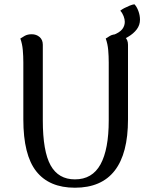

<svg xmlns="http://www.w3.org/2000/svg" viewBox="-20 -864 701 897"><path d="M578 -655V-306Q578 -147 516 -67Q454 13 330 13Q210 13 149.5 -63.5Q89 -140 89 -306V-572Q89 -602 86.5 -630.5Q84 -659 75 -684Q82 -689 95.5 -696.5Q109 -704 128 -704Q150 -704 165 -691Q180 -678 180 -655V-302Q180 -157 216.5 -91.5Q253 -26 330 -26Q411 -26 449.5 -96Q488 -166 488 -302V-572Q488 -602 485.5 -630.5Q483 -659 474 -684Q481 -689 494 -696.5Q507 -704 527 -704Q549 -704 563.5 -691Q578 -678 578 -655ZM521 -667 508 -700Q539 -712 551 -727.5Q563 -743 563 -762Q563 -774 557.5 -788.5Q552 -803 542 -814Q549 -820 560.5 -826Q572 -832 585.5 -837.5Q599 -843 608 -844Q619 -833 626.5 -812.5Q634 -792 634 -772Q634 -747 619 -727Q604 -707 578.5 -692Q553 -677 521 -667Z"/></svg>

Font: Arima Medium
Style: Regular
Weight: 500
Designer: Joana Correia and Natanael Gama
Foundry: NDISCOVER
Version: Version 1.101;gftools[0.9.23]